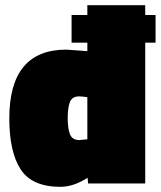

<svg xmlns="http://www.w3.org/2000/svg" viewBox="-20 -710 622 743"><path d="M542 -690V-652H582V-545H542V0H321L319 -22Q264 13 214 13Q104 13 60 -54.5Q16 -122 16 -252Q16 -518 237 -518L318 -512V-545H257V-652H318V-690ZM286 -337Q259 -337 250.5 -315Q242 -293 242 -252.5Q242 -212 251 -190Q260 -168 287 -168L318 -171V-334Q296 -337 286 -337Z"/></svg>

Font: Titillium Web
Style: Black
Weight: 900
Version: Version 1.001;PS 35.000;hotconv 1.0.70;makeotf.lib2.5.55311